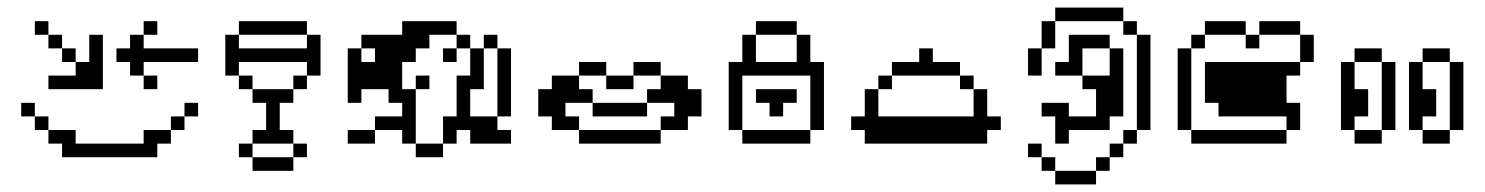

<svg xmlns="http://www.w3.org/2000/svg" viewBox="-20 -377 3897 504"><path d="M71.4 -321.4V-285.7H107.1V-321.4ZM107.1 -285.7V-250H142.9V-285.7ZM142.9 -250V-214.3H178.6V-250ZM178.6 -214.3V-178.6H107.1V-142.9H250V-285.7H214.3V-214.3ZM285.7 -250V-214.3H321.4V-178.6H357.1V-214.3H500V-250H357.1V-285.7H321.4V-250ZM357.1 -321.4V-285.7H392.9V-321.4ZM357.1 -178.6V-142.9H392.9V-178.6ZM35.7 -107.1V-71.4H71.4V-107.1ZM71.4 -71.4V-35.7H107.1V-71.4ZM107.1 -35.7V0H142.9V35.7H392.9V0H428.6V-35.7H357.1V0H178.6V-35.7ZM428.6 -71.4V-35.7H464.3V-71.4ZM464.3 -107.1V-71.4H500V-107.1Z M642.9 35.7V0H607.1V35.7ZM642.9 35.7V71.4H750V35.7ZM642.9 -35.7V0H750V-35.7H714.3V-107.1H750V-142.9H642.9V-107.1H678.6V-35.7ZM750 0V35.7H785.7V0ZM642.9 -142.9V-178.6H607.1V-142.9ZM607.1 -178.6V-214.3H785.7V-178.6H821.4V-285.7H785.7V-250H607.1V-285.7H571.4V-178.6ZM750 -178.6V-142.9H785.7V-178.6ZM785.7 -285.7V-321.4H607.1V-285.7Z M892.9 -35.7V0H964.3V-35.7ZM964.3 -71.4V-35.7H1035.7V0H1071.4V-142.9H1035.7V-214.3H1071.4V-250H1107.1V-285.7H1178.6V-321.4H1035.7V-285.7H928.6V-250H964.3V-214.3H928.6V-250H892.9V-107.1H928.6V-142.9H1000V-107.1H1035.7V-71.4ZM1142.9 -71.4V0H1178.6V-35.7H1214.3V0H1321.4V-35.7H1285.7V-71.4H1214.3V-142.9H1250V-250H1214.3V-178.6H1178.6V-71.4ZM1285.7 -250V-71.4H1321.4V-250ZM1285.7 -250V-285.7H1250V-250ZM1214.3 -250V-285.7H1178.6V-250ZM1071.4 -178.6V-142.9H1107.1V-178.6ZM1071.4 0V35.7H1142.9V0ZM1142.9 -250V-214.3H1178.6V-250Z M1714.3 -35.7H1500V0H1714.3ZM1678.6 -107.1H1535.7V-71.4H1678.6ZM1750 -107.1V-71.4H1714.3V-35.7H1785.7V-71.4H1821.4V-142.9H1785.7V-178.6H1714.3V-142.9H1678.6V-107.1ZM1500 -35.7V-71.4H1464.3V-107.1H1535.7V-142.9H1500V-178.6H1428.6V-142.9H1392.9V-71.4H1428.6V-35.7ZM1500 -214.3V-178.6H1571.4V-214.3ZM1642.9 -214.3V-178.6H1714.3V-214.3ZM1642.9 -178.6H1571.4V-142.9H1642.9Z M1928.6 -35.7V-178.6H2107.1V-35.7H2142.9V-214.3H2107.1V-285.7H2071.4V-214.3H1964.3V-285.7H1928.6V-214.3H1892.9V-35.7ZM1928.6 -35.7V0H2107.1V-35.7ZM1964.3 -321.4V-285.7H2071.4V-321.4ZM2071.4 -142.9H1964.3V-107.1H2000V-71.4H2035.7V-107.1H2071.4Z M2250 -35.7V0H2571.4V-35.7H2607.1V-71.4H2571.4V-142.9H2535.7V-71.4H2285.7V-142.9H2250V-71.4H2214.3V-35.7ZM2285.7 -178.6V-142.9H2321.4V-178.6ZM2321.4 -214.3V-178.6H2500V-214.3H2428.6V-250H2392.9V-214.3ZM2500 -178.6V-142.9H2535.7V-178.6Z M2678.6 0V35.7H2714.3V0ZM2714.3 35.7V71.4H2750V35.7ZM2750 71.4V107.1H2857.1V71.4ZM2928.6 -35.7V0H2964.3V-35.7ZM2964.3 -285.7V-35.7H3000V-285.7ZM2964.3 -285.7V-321.4H2928.6V-285.7ZM2928.6 -321.4V-357.1H2750V-321.4ZM2714.3 -321.4V-250H2750V-321.4ZM2678.6 -250V-178.6H2714.3V-250ZM2857.1 35.7V71.4H2892.9V35.7ZM2892.9 0V35.7H2928.6V0ZM2714.3 -107.1V-71.4H2750V0H2785.7V-35.7H2892.9V-71.4H2928.6V-250H2892.9V-178.6H2821.4V-142.9H2857.1V-71.4H2785.7V-107.1ZM2821.4 -178.6V-250H2892.9V-285.7H2785.7V-214.3H2750V-178.6Z M3357.1 -35.7H3107.1V0H3357.1ZM3357.1 -71.4V-35.7H3392.9V-107.1H3357.1V-178.6H3392.9V-214.3H3142.9V-107.1H3178.6V-71.4ZM3107.1 -35.7V-250H3071.4V-35.7ZM3107.1 -285.7V-250H3142.9V-285.7ZM3142.9 -321.4V-285.7H3250V-321.4ZM3250 -285.7V-250H3285.7V-285.7ZM3285.7 -321.4V-285.7H3392.9V-321.4ZM3392.9 -285.7V-214.3H3428.6V-285.7Z M3535.7 -35.7V-71.4H3571.4V-142.9H3535.7V-214.3H3500V-35.7ZM3535.7 -35.7V0H3607.1V-35.7ZM3535.7 -250V-214.3H3607.1V-250ZM3607.1 -214.3V-35.7H3642.9V-214.3ZM3714.3 -35.7V-71.4H3750V-142.9H3714.3V-214.3H3678.6V-35.7ZM3714.3 -35.7V0H3785.7V-35.7ZM3714.3 -250V-214.3H3785.7V-250ZM3785.7 -214.3V-35.7H3821.4V-214.3Z"/></svg>

Font: Gossip Icons Low Pixel
Style: Regular
Weight: 500
Designer: Deborah Khodanovich
Version: Version 1.001;Glyphs 3.3.1 (3343)